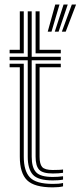

<svg xmlns="http://www.w3.org/2000/svg" viewBox="-20 -820 368 848"><path d="M213 -23.2Q148 -23.2 125.2 -48.5Q102.5 -73.8 102.5 -128V-553.8H22.5V-569.2H102.5V-770H120V-569.2H248.5V-553.8H120V-128Q120 -80.2 139.2 -59.4Q158.5 -38.5 213 -38.5Q224 -38.5 235.4 -39.2Q246.8 -40 258.5 -41.5V-26.8Q248.5 -24.8 237 -24Q225.5 -23.2 213 -23.2ZM213 7.5Q131.8 7.5 99.6 -24Q67.5 -55.5 67.5 -128V-523H22.5V-538.5H85V-128Q85 -65 112.1 -36.4Q139.2 -7.8 213 -7.8Q225.8 -7.8 237.4 -8.6Q249 -9.5 258.5 -11.8V3Q240.8 7.5 213 7.5ZM213 -53.8Q168 -53.8 152.6 -70.8Q137.2 -87.8 137.2 -128V-538.5H248.5V-523H154.8V-128Q154.8 -95.5 166.2 -82.4Q177.8 -69.2 213 -69.2Q228.8 -69.2 240.2 -69.8Q251.8 -70.2 258.5 -71.5V-56.8Q249.8 -55.5 238.5 -54.6Q227.2 -53.8 213 -53.8ZM22.5 -584.5V-600H67.5V-770H85V-584.5ZM137.2 -584.5V-770H154.8V-600H248.5V-584.5ZM253.2 -680.2 297.2 -800H316L270.2 -680.2ZM190.8 -680.2 224 -800H242.8L207.5 -680.2ZM222 -680.2 260.8 -800H279.2L238.8 -680.2Z"/></svg>

Font: Big Shoulders Inline Display Thin SemiBold
Style: Regular
Weight: 600
Version: Version 2.002